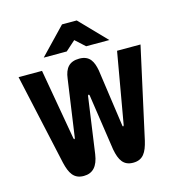

<svg xmlns="http://www.w3.org/2000/svg" viewBox="-103 -770 807 870"><g transform="rotate(-15 300.0 -335.5)"><path d="M259 -73 296 -336C297 -343 303 -343 304 -336L343 -73C353 -20 371 9 416 9C463 9 480 -23 492 -73L586 -500H476L418 -168C417 -164 416 -162 414 -162C412 -162 411 -164 411 -168L373 -436C365 -477 351 -510 301 -510C255 -510 233 -485 227 -436L189 -169C189 -166 187 -163 185 -163C184 -163 183 -165 182 -169L124 -500H14L108 -73C120 -23 137 9 184 9C226 9 251 -17 259 -73ZM147 -556H255L301 -597L346 -556H455L335 -680H266Z"/></g></svg>

Font: LT Wave Mono Bold
Style: Regular
Weight: 700
Designer: Daniel Lyons
Version: Version 2.5 (Glyphs App)